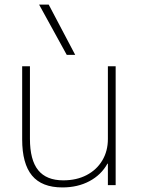

<svg xmlns="http://www.w3.org/2000/svg" viewBox="-20 -810 621 840"><path d="M253 10Q163 10 120 -42Q77 -94 77 -200V-520H111V-203Q111 -110 147 -65.5Q183 -21 257 -21Q315 -21 359 -44Q403 -67 427.5 -108Q452 -149 452 -202V-520H486V0H452V-94H450Q423 -45 371.5 -17.5Q320 10 253 10ZM272 -570 151 -790H193L309 -570Z"/></svg>

Font: M PLUS 1 ExtraLight
Style: Regular
Weight: 250
Version: Version 1.001